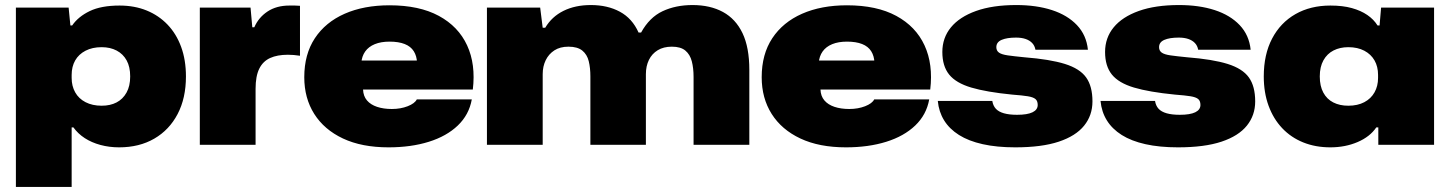

<svg xmlns="http://www.w3.org/2000/svg" viewBox="-20 -574 5747 761"><path d="M43 167V-544H252L259 -473H266Q290 -508 335.5 -530Q381 -552 454 -552Q513 -552 561 -532.5Q609 -513 644 -476.5Q679 -440 698 -388Q717 -336 717 -271Q717 -185 684 -122Q651 -59 591.5 -24.5Q532 10 452 10Q413 10 378 0.5Q343 -9 316 -26.5Q289 -44 271 -69H264V167ZM383 -155Q417 -155 442 -168Q467 -181 481.5 -207Q496 -233 496 -271Q496 -309 482 -334.5Q468 -360 442.5 -373.5Q417 -387 383 -387Q346 -387 319 -373Q292 -359 278 -334.5Q264 -310 264 -277V-265Q264 -233 278 -208Q292 -183 319 -169Q346 -155 383 -155Z M772 0V-544H973L980 -466H988Q1005 -505 1040.5 -528.5Q1076 -552 1127 -552Q1139 -552 1149 -552Q1159 -552 1169 -551V-353Q1157 -355 1144.5 -356Q1132 -357 1121 -357Q1079 -357 1050.5 -344Q1022 -331 1007.5 -301.5Q993 -272 993 -222V0Z M1520 10Q1414 10 1339.5 -25Q1265 -60 1225.5 -122.5Q1186 -185 1186 -268Q1186 -359 1228 -422.5Q1270 -486 1346 -519.5Q1422 -553 1524 -553Q1642 -553 1719.5 -511Q1797 -469 1831.5 -394Q1866 -319 1854 -219H1419Q1420 -193 1434.5 -176Q1449 -159 1474.5 -150.5Q1500 -142 1533 -142Q1568 -142 1596 -153Q1624 -164 1632 -180H1850Q1839 -119 1794.5 -76.5Q1750 -34 1679.5 -12Q1609 10 1520 10ZM1412 -324 1406 -334H1641L1633 -325Q1632 -352 1620 -371Q1608 -390 1584 -399.5Q1560 -409 1524 -409Q1490 -409 1465.5 -399Q1441 -389 1427.5 -370Q1414 -351 1412 -324Z M1910 0V-544H2121L2131 -464H2141Q2167 -508 2213.5 -531Q2260 -554 2322 -554Q2388 -554 2437 -527.5Q2486 -501 2511 -445H2521Q2554 -505 2606 -529.5Q2658 -554 2725 -554Q2795 -554 2845.5 -526.5Q2896 -499 2923 -442.5Q2950 -386 2950 -297V0H2729V-269Q2729 -304 2722 -331Q2715 -358 2696.5 -373.5Q2678 -389 2643 -389Q2610 -389 2587 -375Q2564 -361 2552 -336.5Q2540 -312 2540 -280V0H2320V-271Q2320 -305 2313.5 -331.5Q2307 -358 2288 -373.5Q2269 -389 2233 -389Q2200 -389 2177.5 -374.5Q2155 -360 2143 -335.5Q2131 -311 2131 -280V0Z M3333 10Q3227 10 3152.5 -25Q3078 -60 3038.5 -122.5Q2999 -185 2999 -268Q2999 -359 3041 -422.5Q3083 -486 3159 -519.5Q3235 -553 3337 -553Q3455 -553 3532.5 -511Q3610 -469 3644.5 -394Q3679 -319 3667 -219H3232Q3233 -193 3247.5 -176Q3262 -159 3287.5 -150.5Q3313 -142 3346 -142Q3381 -142 3409 -153Q3437 -164 3445 -180H3663Q3652 -119 3607.5 -76.5Q3563 -34 3492.5 -12Q3422 10 3333 10ZM3225 -324 3219 -334H3454L3446 -325Q3445 -352 3433 -371Q3421 -390 3397 -399.5Q3373 -409 3337 -409Q3303 -409 3278.5 -399Q3254 -389 3240.5 -370Q3227 -351 3225 -324Z M4004 10Q3931 10 3875 -2.5Q3819 -15 3781 -39Q3743 -63 3722 -97Q3701 -131 3697 -174H3913Q3916 -155 3927 -143Q3938 -131 3959 -125Q3980 -119 4011 -119Q4052 -119 4072.5 -129Q4093 -139 4093 -158Q4093 -174 4084 -181.5Q4075 -189 4053.5 -192.5Q4032 -196 3992 -199Q3890 -209 3829.5 -227Q3769 -245 3742 -278.5Q3715 -312 3715 -368Q3715 -424 3749 -465.5Q3783 -507 3848.5 -530.5Q3914 -554 4008 -554Q4088 -554 4149.5 -534Q4211 -514 4248.5 -474.5Q4286 -435 4292 -377H4084Q4081 -393 4071 -403.5Q4061 -414 4045 -419.5Q4029 -425 4007 -425Q3971 -425 3950 -416Q3929 -407 3929 -387Q3929 -373 3939.5 -365.5Q3950 -358 3974.5 -354.5Q3999 -351 4040 -347Q4142 -339 4201 -320.5Q4260 -302 4285 -267Q4310 -232 4310 -172Q4310 -117 4277 -76Q4244 -35 4176.5 -12.5Q4109 10 4004 10Z M4649 10Q4576 10 4520 -2.5Q4464 -15 4426 -39Q4388 -63 4367 -97Q4346 -131 4342 -174H4558Q4561 -155 4572 -143Q4583 -131 4604 -125Q4625 -119 4656 -119Q4697 -119 4717.5 -129Q4738 -139 4738 -158Q4738 -174 4729 -181.5Q4720 -189 4698.5 -192.5Q4677 -196 4637 -199Q4535 -209 4474.5 -227Q4414 -245 4387 -278.5Q4360 -312 4360 -368Q4360 -424 4394 -465.5Q4428 -507 4493.5 -530.5Q4559 -554 4653 -554Q4733 -554 4794.5 -534Q4856 -514 4893.5 -474.5Q4931 -435 4937 -377H4729Q4726 -393 4716 -403.5Q4706 -414 4690 -419.5Q4674 -425 4652 -425Q4616 -425 4595 -416Q4574 -407 4574 -387Q4574 -373 4584.5 -365.5Q4595 -358 4619.5 -354.5Q4644 -351 4685 -347Q4787 -339 4846 -320.5Q4905 -302 4930 -267Q4955 -232 4955 -172Q4955 -117 4922 -76Q4889 -35 4821.5 -12.5Q4754 10 4649 10Z M5253 10Q5194 10 5145.5 -9.5Q5097 -29 5062 -66Q5027 -103 5008 -155Q4989 -207 4989 -271Q4989 -358 5022 -421Q5055 -484 5114.5 -518Q5174 -552 5253 -552Q5302 -552 5338 -542Q5374 -532 5399.5 -514.5Q5425 -497 5440 -473H5448L5454 -544H5664V0H5443V-69H5435Q5410 -32 5361 -11Q5312 10 5253 10ZM5324 -155Q5361 -155 5387.5 -169Q5414 -183 5428 -208Q5442 -233 5442 -265V-277Q5442 -310 5428 -334.5Q5414 -359 5387.5 -373Q5361 -387 5324 -387Q5291 -387 5265.5 -374Q5240 -361 5225.5 -335Q5211 -309 5211 -271Q5211 -233 5225 -207Q5239 -181 5264.5 -168Q5290 -155 5324 -155Z"/></svg>

Font: Mona Sans Expanded Black
Style: Regular
Weight: 900
Width: 7
Designer: Deni Anggara
Foundry: GitHub
Version: Version 2.000